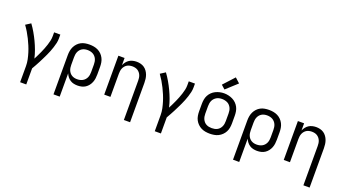

<svg xmlns="http://www.w3.org/2000/svg" viewBox="-67 -1483 4335 2412"><g transform="rotate(20 2100.0 -277.0)"><path d="M242 215V0Q242 -44 233 -87Q224 -130 211 -172Q198 -214 181 -254.5Q164 -295 144.5 -334.5Q125 -374 102.5 -411.5Q80 -449 54 -485L121 -528Q154 -483 182 -434.5Q210 -386 234 -335.5Q258 -285 277.5 -232Q297 -179 309 -125Q323 -152 336.5 -179.5Q350 -207 362.5 -235Q375 -263 386 -291Q397 -319 406.5 -348.5Q416 -378 422.5 -407.5Q429 -437 429 -468V-520H512V-468Q512 -436 505 -405Q498 -374 488 -343.5Q478 -313 466.5 -283.5Q455 -254 441.5 -225.5Q428 -197 414 -168.5Q400 -140 385.5 -111.5Q371 -83 355.5 -55.5Q340 -28 324 0V215Z M688 215V-310Q688 -339 693 -367.5Q698 -396 710.5 -422Q723 -448 743 -469.5Q763 -491 788.5 -504.5Q814 -518 843 -523Q872 -528 901 -528Q930 -528 959 -523Q988 -518 1014.5 -505Q1041 -492 1062 -471Q1083 -450 1096.5 -423.5Q1110 -397 1115 -368Q1120 -339 1120 -310V-210Q1120 -183 1116.5 -156Q1113 -129 1103 -103.5Q1093 -78 1076 -56Q1059 -34 1036 -19Q1013 -4 986.5 2Q960 8 932 8Q907 8 881.5 2.5Q856 -3 834.5 -17Q813 -31 797 -51.5Q781 -72 771 -96V215ZM901 -65Q920 -65 938.5 -69Q957 -73 973.5 -82Q990 -91 1003 -105.5Q1016 -120 1023.5 -137Q1031 -154 1034 -172.5Q1037 -191 1037 -210V-310Q1037 -329 1034 -347.5Q1031 -366 1023.5 -383Q1016 -400 1003 -414.5Q990 -429 973.5 -438Q957 -447 938.5 -451Q920 -455 901 -455Q883 -455 864.5 -451Q846 -447 830 -437.5Q814 -428 802 -413.5Q790 -399 783 -382Q776 -365 773.5 -346.5Q771 -328 771 -310V-210Q771 -192 773.5 -173.5Q776 -155 783 -138Q790 -121 802 -106.5Q814 -92 830 -82.5Q846 -73 864 -69Q882 -65 901 -65Z M1629 215V-310Q1629 -328 1626.5 -346.5Q1624 -365 1617 -382Q1610 -399 1598 -413.5Q1586 -428 1570.5 -437.5Q1555 -447 1536.5 -451Q1518 -455 1500 -455Q1482 -455 1463.5 -451Q1445 -447 1429.5 -437.5Q1414 -428 1402 -413.5Q1390 -399 1383 -382Q1376 -365 1373.5 -346.5Q1371 -328 1371 -310V0H1288V-520H1371V-424Q1381 -448 1397 -468.5Q1413 -489 1434 -502.5Q1455 -516 1480.5 -522Q1506 -528 1532 -528Q1558 -528 1584.5 -521.5Q1611 -515 1633 -500Q1655 -485 1671 -462.5Q1687 -440 1696 -415Q1705 -390 1708.5 -363.5Q1712 -337 1712 -310V215Z M2042 215V0Q2042 -44 2033 -87Q2024 -130 2011 -172Q1998 -214 1981 -254.5Q1964 -295 1944.5 -334.5Q1925 -374 1902.5 -411.5Q1880 -449 1854 -485L1921 -528Q1954 -483 1982 -434.5Q2010 -386 2034 -335.5Q2058 -285 2077.5 -232Q2097 -179 2109 -125Q2123 -152 2136.5 -179.5Q2150 -207 2162.5 -235Q2175 -263 2186 -291Q2197 -319 2206.5 -348.5Q2216 -378 2222.5 -407.5Q2229 -437 2229 -468V-520H2312V-468Q2312 -436 2305 -405Q2298 -374 2288 -343.5Q2278 -313 2266.5 -283.5Q2255 -254 2241.5 -225.5Q2228 -197 2214 -168.5Q2200 -140 2185.5 -111.5Q2171 -83 2155.5 -55.5Q2140 -28 2124 0V215Z M2700 8Q2671 8 2641.5 3Q2612 -2 2586 -15Q2560 -28 2538.5 -49Q2517 -70 2503.5 -96Q2490 -122 2485 -151.5Q2480 -181 2480 -210V-310Q2480 -339 2485 -368.5Q2490 -398 2503.5 -424Q2517 -450 2538.5 -471Q2560 -492 2586.5 -505Q2613 -518 2642 -524.5Q2671 -531 2700 -531Q2729 -531 2758 -524.5Q2787 -518 2813.5 -505Q2840 -492 2861.5 -471Q2883 -450 2896.5 -424Q2910 -398 2915 -368.5Q2920 -339 2920 -310V-210Q2920 -181 2915 -151.5Q2910 -122 2896.5 -96Q2883 -70 2861.5 -49Q2840 -28 2814 -15Q2788 -2 2758.5 3Q2729 8 2700 8ZM2700 -66Q2719 -66 2737.5 -69.5Q2756 -73 2773 -82Q2790 -91 2802.5 -105Q2815 -119 2823 -136.5Q2831 -154 2834 -172.5Q2837 -191 2837 -210V-310Q2837 -329 2834 -348Q2831 -367 2823 -384Q2815 -401 2802 -415.5Q2789 -430 2772 -438.5Q2755 -447 2736 -451Q2717 -455 2698 -455Q2679 -455 2660.5 -451Q2642 -447 2626 -437.5Q2610 -428 2597 -414Q2584 -400 2576.5 -383Q2569 -366 2566 -347.5Q2563 -329 2563 -310V-210Q2563 -191 2566 -172.5Q2569 -154 2577 -136.5Q2585 -119 2597.5 -105Q2610 -91 2627 -82Q2644 -73 2662.5 -69.5Q2681 -66 2700 -66ZM2685 -577 2634 -623 2768 -769 2832 -711Z M3088 215V-310Q3088 -339 3093 -367.5Q3098 -396 3110.5 -422Q3123 -448 3143 -469.5Q3163 -491 3188.5 -504.5Q3214 -518 3243 -523Q3272 -528 3301 -528Q3330 -528 3359 -523Q3388 -518 3414.5 -505Q3441 -492 3462 -471Q3483 -450 3496.5 -423.5Q3510 -397 3515 -368Q3520 -339 3520 -310V-210Q3520 -183 3516.5 -156Q3513 -129 3503 -103.5Q3493 -78 3476 -56Q3459 -34 3436 -19Q3413 -4 3386.5 2Q3360 8 3332 8Q3307 8 3281.5 2.5Q3256 -3 3234.5 -17Q3213 -31 3197 -51.5Q3181 -72 3171 -96V215ZM3301 -65Q3320 -65 3338.5 -69Q3357 -73 3373.5 -82Q3390 -91 3403 -105.5Q3416 -120 3423.5 -137Q3431 -154 3434 -172.5Q3437 -191 3437 -210V-310Q3437 -329 3434 -347.5Q3431 -366 3423.5 -383Q3416 -400 3403 -414.5Q3390 -429 3373.5 -438Q3357 -447 3338.5 -451Q3320 -455 3301 -455Q3283 -455 3264.5 -451Q3246 -447 3230 -437.5Q3214 -428 3202 -413.5Q3190 -399 3183 -382Q3176 -365 3173.5 -346.5Q3171 -328 3171 -310V-210Q3171 -192 3173.5 -173.5Q3176 -155 3183 -138Q3190 -121 3202 -106.5Q3214 -92 3230 -82.5Q3246 -73 3264 -69Q3282 -65 3301 -65Z M4029 215V-310Q4029 -328 4026.5 -346.5Q4024 -365 4017 -382Q4010 -399 3998 -413.5Q3986 -428 3970.5 -437.5Q3955 -447 3936.5 -451Q3918 -455 3900 -455Q3882 -455 3863.5 -451Q3845 -447 3829.5 -437.5Q3814 -428 3802 -413.5Q3790 -399 3783 -382Q3776 -365 3773.5 -346.5Q3771 -328 3771 -310V0H3688V-520H3771V-424Q3781 -448 3797 -468.5Q3813 -489 3834 -502.5Q3855 -516 3880.5 -522Q3906 -528 3932 -528Q3958 -528 3984.5 -521.5Q4011 -515 4033 -500Q4055 -485 4071 -462.5Q4087 -440 4096 -415Q4105 -390 4108.5 -363.5Q4112 -337 4112 -310V215Z"/></g></svg>

Font: Bmono
Style: Regular
Weight: 400
Monospace: yes
Designer: Belleve Invis
Foundry: Belleve Invis
Version: Version 11.2.2; ttfautohint (v1.8.2)